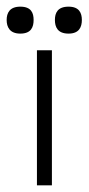

<svg xmlns="http://www.w3.org/2000/svg" viewBox="-37 -557 266 577"><path d="M24 -456C57 -456 64 -476 64 -497C64 -518 57 -537 24 -537C-8 -537 -17 -518 -17 -497C-17 -476 -8 -456 24 -456ZM169 -456C201 -456 209 -476 209 -497C209 -518 201 -537 169 -537C136 -537 128 -518 128 -497C128 -476 136 -456 169 -456ZM119 0V-406H74V0Z"/></svg>

Font: OSH Darker Grotesque
Style: Regular
Weight: 400
Designer: Gabriel Lam
Foundry: TypeRant
Version: Version 1.000;Glyphs 3.1.1 (3148)